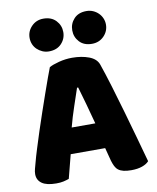

<svg xmlns="http://www.w3.org/2000/svg" viewBox="-92 -912 812 993"><g transform="rotate(-10 313.5 -415.5)"><path d="M194 -588Q211 -598 245.5 -607Q280 -616 315 -616Q365 -616 403.5 -601.5Q442 -587 453 -556Q471 -504 492 -435Q513 -366 534 -292.5Q555 -219 575 -147.5Q595 -76 610 -21Q598 -7 574 1.5Q550 10 517 10Q493 10 476.5 6Q460 2 449.5 -6Q439 -14 432.5 -27Q426 -40 421 -57L403 -126H222Q214 -96 206 -64Q198 -32 190 -2Q176 3 160.5 6.5Q145 10 123 10Q72 10 47.5 -7.5Q23 -25 23 -56Q23 -70 27 -84Q31 -98 36 -117Q43 -144 55.5 -184Q68 -224 83 -270.5Q98 -317 115 -366Q132 -415 147 -458.5Q162 -502 174.5 -536Q187 -570 194 -588ZM314 -459Q300 -417 282.5 -365.5Q265 -314 251 -261H375Q361 -315 346.5 -366.5Q332 -418 320 -459ZM117 -755Q117 -790 142 -815.5Q167 -841 204 -841Q246 -841 270 -815.5Q294 -790 294 -755Q294 -720 270 -694.5Q246 -669 204 -669Q186 -669 170 -676Q154 -683 142 -694.5Q130 -706 123.5 -721.5Q117 -737 117 -755ZM341 -755Q341 -790 364.5 -815.5Q388 -841 430 -841Q449 -841 465 -834Q481 -827 493 -815Q505 -803 511.5 -787.5Q518 -772 518 -755Q518 -720 493 -694.5Q468 -669 430 -669Q388 -669 364.5 -694.5Q341 -720 341 -755Z"/></g></svg>

Font: Baloo Tammudu
Style: Regular
Weight: 400
Designer: Omkar Shende and Ek Type
Foundry: Ek Type
Version: Version 1.007;PS 1.000;hotconv 1.0.88;makeotf.lib2.5.647800